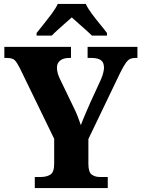

<svg xmlns="http://www.w3.org/2000/svg" viewBox="-20 -951 716 971"><path d="M156 0V-56H186Q217 -56 235.5 -68.5Q254 -81 254 -123V-249L81 -605Q66 -635 54.5 -646.5Q43 -658 14 -658H2V-714H339V-658H331Q301 -658 284.5 -645Q268 -632 268 -609Q268 -583 282 -554L351 -411Q365 -383 373 -362Q381 -341 389 -318Q398 -343 411 -373Q424 -403 438 -435L490 -548Q500 -571 503 -586.5Q506 -602 506 -608Q506 -635 490.5 -646.5Q475 -658 442 -658H423V-714H675V-658H664Q638 -658 624 -642.5Q610 -627 587 -581L427 -248V-123Q427 -80 444 -68Q461 -56 484 -56H525V0ZM165 -784Q180 -803 201 -829Q222 -855 242 -882Q262 -909 272 -931H414Q424 -909 444 -882Q464 -855 485.5 -829Q507 -803 521 -784V-771H445Q434 -782 415.5 -798.5Q397 -815 377 -832.5Q357 -850 343 -863Q328 -850 309 -833Q290 -816 271.5 -799.5Q253 -783 242 -771H165Z"/></svg>

Font: Noto Serif Myanmar SemiCondensed ExtraBold
Style: Regular
Weight: 800
Width: 4
Designer: Ben Mitchell and the Monotype Design Team
Foundry: Monotype Imaging Inc.
Version: Version 2.106; ttfautohint (v1.8.4.7-5d5b)